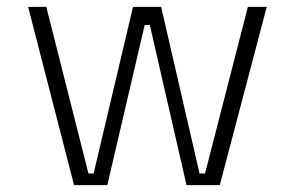

<svg xmlns="http://www.w3.org/2000/svg" viewBox="-20 -540 860 560"><path d="M62 -520 196 0H293L402 -467H417L524 0H621L758 -520H703L578 -34H562L450 -520H368L253 -34H238L115 -520Z"/></svg>

Font: Grotesk 01 Extrafine
Style: Bold
Weight: 400
Designer: Frank Adebiaye, contributions by Jérémy Landes, Ariel Martín Pérez
Foundry: Velvetyne Type Foundry
Version: Version 3.000;Glyphs 3.1.2 (3150)